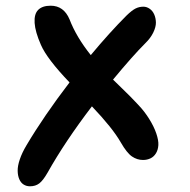

<svg xmlns="http://www.w3.org/2000/svg" viewBox="-20 -614 659 666"><path d="M84 32.2Q71.8 32.2 62 26.1Q52.2 20 46.9 7.6Q41.5 -4.9 41.3 -21.7Q41 -38.6 48.8 -61.5Q56.6 -84.5 71.8 -109.9Q132.3 -211.9 221.2 -328.1Q143.1 -409.7 122.1 -458Q102.1 -503.4 100.1 -534.4Q98.1 -565.4 112.5 -579.8Q127 -594.2 155.8 -594.2Q201.2 -594.2 221.2 -546.9Q244.6 -485.8 294.9 -422.9Q359.4 -500.5 418.9 -560.1Q437.5 -578.1 450.2 -584.5Q462.9 -590.8 477.1 -590.8Q488.8 -590.8 499 -583.7Q509.3 -576.7 514.9 -564Q520.5 -551.3 520.8 -535.9Q521 -520.5 511.7 -501.2Q502.4 -481.9 483.9 -463.9Q439.9 -419.9 372.1 -337.9Q377 -333 400.9 -309.8Q424.8 -286.6 432.1 -279.1Q439.5 -271.5 455.6 -254.6Q471.7 -237.8 480.7 -225.8Q489.7 -213.9 497.1 -202.1Q514.2 -174.8 522.2 -150.9Q530.3 -127 529.3 -110.6Q528.3 -94.2 521 -82.3Q513.7 -70.3 502 -64.7Q490.2 -59.1 476.1 -59.1Q455.6 -59.1 437.7 -71.3Q419.9 -83.5 398.9 -120.1Q370.1 -170.4 298.8 -245.1Q205.6 -123 145 -15.1Q129.4 12.2 116.2 22.2Q103 32.2 84 32.2Z"/></svg>

Font: Shantell Sans Irregular
Style: Regular
Weight: 500
Designer: Stephen Nixon, Anya Danilova, Shantell Martin
Foundry: Arrow Type
Version: Version 1.006;[9816181b4]